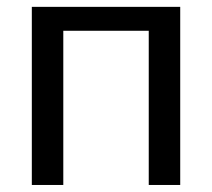

<svg xmlns="http://www.w3.org/2000/svg" viewBox="-20 -526 603 546"><path d="M492.5 0H403V-438.5H160V0H70.5V-506.5H492.5Z"/></svg>

Font: Lato-Regular
Style: Regular
Weight: 400
Designer: Lukasz Dziedzic with Adam Twardoch and Botio Nikoltchev
Foundry: tyPoland Lukasz Dziedzic
Version: Version 2.015; 2015-08-06; http://www.latofonts.com/